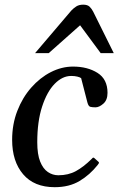

<svg xmlns="http://www.w3.org/2000/svg" viewBox="-20 -776 500 810"><path d="M288.1 -495.1Q349.1 -495.1 391.4 -468.5Q433.6 -441.9 433.6 -384.3Q433.6 -354 416 -338.6Q398.4 -323.2 382.8 -323.2Q368.7 -323.2 360.8 -325.4Q353 -327.6 348.6 -344.2L322.3 -446.3Q317.4 -450.2 305.9 -452.9Q294.4 -455.6 280.3 -455.6Q243.2 -455.6 210.7 -422.4Q178.2 -389.2 157.7 -326.4Q137.2 -263.7 137.2 -175.8Q137.2 -125 149.4 -94.5Q161.6 -64 181.9 -50.3Q202.1 -36.6 226.1 -36.6Q268.1 -36.6 300.3 -54.2Q332.5 -71.8 366.2 -105Q368.7 -107.9 371.1 -110.1Q373.5 -112.3 377 -109.9L395 -93.8Q397.5 -91.8 397.5 -89.4Q397.5 -86.9 395.3 -84.7Q393.1 -82.5 392.1 -80.1Q359.4 -38.6 315.7 -12.5Q272 13.7 210.9 13.7Q124 13.7 77.6 -40.8Q31.2 -95.2 31.2 -186Q31.2 -252 53 -308.1Q74.7 -364.3 111.6 -406.2Q148.4 -448.2 194.3 -471.7Q240.2 -495.1 288.1 -495.1ZM127.9 -551.8 280.8 -731.4Q290.5 -741.7 302 -749Q313.5 -756.3 331.1 -756.3Q349.1 -756.3 357.9 -747.8Q366.7 -739.3 373 -727.1L460 -551.8H404.8L317.9 -669.4L185.5 -551.8Z"/></svg>

Font: Gelasio
Style: Italic
Weight: 400
Italic angle: -8.5°
Designer: Eben Sorkin
Foundry: Eben Sorkin
Version: Version 1.008